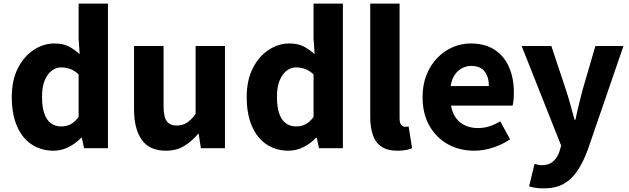

<svg xmlns="http://www.w3.org/2000/svg" viewBox="-20 -818 3475 1060"><path d="M276 14Q206 14 153.5 -21.5Q101 -57 73 -123.5Q45 -190 45 -282Q45 -375 78.5 -441Q112 -507 166 -542.5Q220 -578 280 -578Q327 -578 358.5 -562Q390 -546 420 -519L414 -605V-798H576V0H444L432 -57H428Q398 -26 358.5 -6Q319 14 276 14ZM318 -120Q346 -120 369 -131.5Q392 -143 414 -172V-407Q391 -429 366.5 -437.5Q342 -446 317 -446Q290 -446 266 -428Q242 -410 227 -374.5Q212 -339 212 -284Q212 -228 224.5 -191.5Q237 -155 261 -137.5Q285 -120 318 -120Z M896 14Q804 14 762 -47Q720 -108 720 -214V-564H883V-234Q883 -173 900.5 -149Q918 -125 955 -125Q987 -125 1011 -140Q1035 -155 1060 -189V-564H1222V0H1089L1077 -79H1074Q1038 -37 996 -11.5Q954 14 896 14Z M1573 14Q1503 14 1450.5 -21.5Q1398 -57 1370 -123.5Q1342 -190 1342 -282Q1342 -375 1375.5 -441Q1409 -507 1463 -542.5Q1517 -578 1577 -578Q1624 -578 1655.5 -562Q1687 -546 1717 -519L1711 -605V-798H1873V0H1741L1729 -57H1725Q1695 -26 1655.5 -6Q1616 14 1573 14ZM1615 -120Q1643 -120 1666 -131.5Q1689 -143 1711 -172V-407Q1688 -429 1663.5 -437.5Q1639 -446 1614 -446Q1587 -446 1563 -428Q1539 -410 1524 -374.5Q1509 -339 1509 -284Q1509 -228 1521.5 -191.5Q1534 -155 1558 -137.5Q1582 -120 1615 -120Z M2174 14Q2118 14 2085 -9Q2052 -32 2038 -74Q2024 -116 2024 -171V-798H2186V-165Q2186 -138 2196 -128Q2206 -118 2216 -118Q2221 -118 2225 -118.5Q2229 -119 2236 -120L2255 0Q2242 6 2222 10Q2202 14 2174 14Z M2598 14Q2517 14 2453 -21.5Q2389 -57 2351 -123Q2313 -189 2313 -282Q2313 -351 2335 -405.5Q2357 -460 2395 -499Q2433 -538 2480.5 -558Q2528 -578 2578 -578Q2658 -578 2711 -543Q2764 -508 2790.5 -447Q2817 -386 2817 -308Q2817 -285 2815 -265.5Q2813 -246 2810 -235H2470Q2477 -193 2498 -165.5Q2519 -138 2549.5 -124.5Q2580 -111 2619 -111Q2652 -111 2681.5 -120.5Q2711 -130 2742 -148L2796 -49Q2754 -20 2701.5 -3Q2649 14 2598 14ZM2468 -343H2679Q2679 -392 2656 -423Q2633 -454 2581 -454Q2555 -454 2531 -441.5Q2507 -429 2490.5 -405Q2474 -381 2468 -343Z M2981 222Q2955 222 2936.5 219Q2918 216 2901 211L2931 87Q2939 88 2949 91Q2959 94 2969 94Q3011 94 3034.5 72.5Q3058 51 3069 17L3078 -14L2860 -564H3024L3106 -317Q3119 -278 3129.5 -238Q3140 -198 3152 -157H3157Q3165 -197 3175 -237Q3185 -277 3195 -317L3267 -564H3422L3225 9Q3199 79 3167 126Q3135 173 3091 197.5Q3047 222 2981 222Z"/></svg>

Font: Noto Sans TC ExtraBold
Style: Regular
Weight: 800
Designer: Ryoko NISHIZUKA  (kana, bopomofo & ideographs); Paul D. Hunt (Latin, Greek & Cyrillic); Sandoll Communications , Soo-you
Foundry: Adobe
Version: Version 2.004-H2;hotconv 1.0.118;makeotfexe 2.5.65603